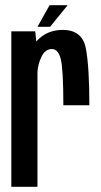

<svg xmlns="http://www.w3.org/2000/svg" viewBox="-20 -718 390 738"><path d="M223.5 -313.5Q223.5 -448.5 214 -489Q204.5 -529.5 179.5 -529.5Q153 -529.5 138.5 -498Q125.5 -469.5 124 -441V0H23.5V-597.5H115.5L119.5 -558Q121.5 -561 124 -563.5Q162.5 -603 221 -603Q296.5 -603 310 -532Q323.5 -461 323.5 -313.5ZM124 -615 170.5 -698H240L172.5 -615Z"/></svg>

Font: Anybody Condensed Medium
Style: Regular
Weight: 500
Width: 3
Designer: Tyler Finck
Foundry: Etcetera Type Company
Version: Version 1.010; ttfautohint (v1.8.3) -l 8 -r 50 -G 200 -x 14 